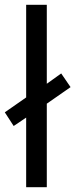

<svg xmlns="http://www.w3.org/2000/svg" viewBox="-33 -780 314 800"><path d="M76 0H162V-348L261 -417L222 -474L162 -431V-760H76V-374L-13 -312L24 -255L76 -290Z"/></svg>

Font: Noto Sans Khmer UI SemiCondensed
Style: Regular
Weight: 400
Width: 4
Designer: Danh Hong and the Monotype Design Team
Foundry: Monotype Imaging Inc.
Version: Version 2.002